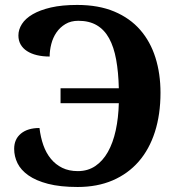

<svg xmlns="http://www.w3.org/2000/svg" viewBox="-20 -744 722 774"><path d="M291 -724.1Q377.4 -724.1 440.7 -697.5Q503.9 -670.9 545.2 -623.5Q586.4 -576.2 606.7 -511.5Q627 -446.8 627 -370.1Q627 -282.7 604.5 -212.4Q582 -142.1 539.1 -92.8Q496.1 -43.5 434.1 -16.8Q372.1 9.8 293 9.8Q222.7 9.8 173.8 -2.9Q125 -15.6 94.5 -37.1Q64 -58.6 50.5 -86.2Q37.1 -113.8 37.1 -144Q37.1 -183.1 64.5 -205.6Q91.8 -228 139.2 -228Q143.6 -190.4 154.8 -158.7Q166 -127 185.1 -103.8Q204.1 -80.6 231 -67.4Q257.8 -54.2 293.9 -54.2Q334 -54.2 364.3 -74.7Q394.5 -95.2 415 -131.6Q435.5 -168 446.5 -218.3Q457.5 -268.6 459 -328.1H224.1V-388.2H459Q457.5 -453.1 448.2 -503.9Q439 -554.7 419.9 -589.4Q400.9 -624 370.4 -642.1Q339.8 -660.2 295.9 -660.2Q265.6 -660.2 243.7 -647Q221.7 -633.8 207.5 -613Q193.4 -592.3 186.8 -566.7Q180.2 -541 180.2 -516.1Q151.9 -516.1 128.7 -521.7Q105.5 -527.3 88.9 -538.1Q72.3 -548.8 63.2 -564.7Q54.2 -580.6 54.2 -601.1Q54.2 -625 68.4 -647.2Q82.5 -669.4 111.8 -686.5Q141.1 -703.6 185.5 -713.9Q230 -724.1 291 -724.1Z"/></svg>

Font: Droid Serif
Style: Bold
Weight: 700
Designer: Monotype Design team
Foundry: Monotype Imaging Inc.
Version: Version 1.03